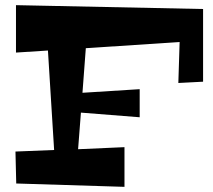

<svg xmlns="http://www.w3.org/2000/svg" viewBox="-20 -712 826 745"><path d="M522 -366 300 -352 313 -525 677 -549 672 -390 768 -395V-677L42 -692V-508L166 -516L190 -130L40 -124L43 0L463 13V-141L283 -133L294 -275L522 -257Z"/></svg>

Font: Peralta
Style: Regular
Weight: 400
Designer: Astigmatic (AOETI)
Foundry: Astigmatic (AOETI)
Version: Version 1.000